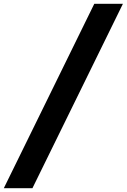

<svg xmlns="http://www.w3.org/2000/svg" viewBox="-32 -843 664 1006"><path d="M-12 143 462 -823H612L138 143Z"/></svg>

Font: Iosevka Curly Slab HvExObl
Style: Regular
Weight: 900
Width: 7
Italic angle: -9°
Monospace: yes
Designer: Belleve Invis
Foundry: Belleve Invis
Version: Version 11.1.0; ttfautohint (v1.8.3)